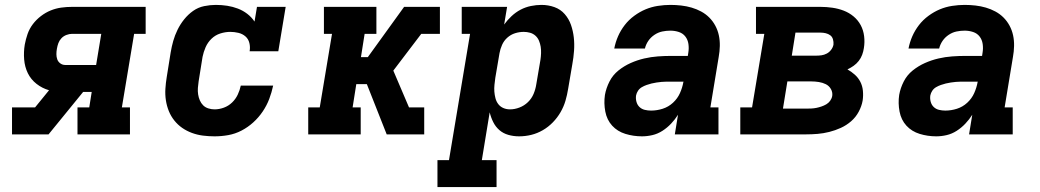

<svg xmlns="http://www.w3.org/2000/svg" viewBox="-20 -548 4240 783"><path d="M29 0V-110H123L180 -180Q152 -188 129 -206Q106 -224 93.5 -249.5Q81 -275 78.5 -305.5Q76 -336 81 -366Q85 -388 92.5 -409.5Q100 -431 114 -449.5Q128 -468 147 -482.5Q166 -497 187 -505.5Q208 -514 230 -517Q252 -520 274 -520H574V-410H527L477 -110H510V0H296V-110H344L354 -173H319L178 0ZM246 -283H372L393 -410H274Q263 -410 251 -405.5Q239 -401 230.5 -392Q222 -383 218 -372Q214 -361 212 -349Q210 -338 210 -327Q210 -316 213.5 -306Q217 -296 226 -289.5Q235 -283 246 -283Z M855 8Q831 8 807.5 5Q784 2 762.5 -6Q741 -14 723 -26.5Q705 -39 691 -56.5Q677 -74 668.5 -95Q660 -116 656.5 -139Q653 -162 654.5 -186Q656 -210 660 -234L676 -334Q680 -358 686.5 -381Q693 -404 704 -426.5Q715 -449 731 -469Q747 -489 767.5 -503.5Q788 -518 812.5 -523Q837 -528 860 -528Q884 -528 906.5 -524.5Q929 -521 950 -513Q971 -505 988.5 -491.5Q1006 -478 1018 -460L1028 -520H1145L1115 -339H998Q1001 -356 997 -372.5Q993 -389 981 -399.5Q969 -410 952.5 -414Q936 -418 919 -418Q899 -418 878.5 -411.5Q858 -405 842.5 -390Q827 -375 818.5 -355.5Q810 -336 806 -316L790 -216Q788 -203 787 -189.5Q786 -176 788 -163Q790 -150 795 -138.5Q800 -127 808.5 -118.5Q817 -110 829.5 -106Q842 -102 855 -102Q874 -102 893 -109Q912 -116 926.5 -130Q941 -144 949.5 -162Q958 -180 962 -199H1094Q1088 -171 1078 -144.5Q1068 -118 1051.5 -93.5Q1035 -69 1013 -49Q991 -29 965 -15.5Q939 -2 911 3Q883 8 855 8Z M1237 0V-110H1284L1334 -410H1301V-520H1515V-410H1467L1452 -315H1480L1628 -520H1774V-410H1698L1584 -260L1648 -110H1710V0H1557L1476 -205H1433L1418 -110H1451V0Z M1764 215V105H1811L1897 -410H1863V-520H2048L2036 -448Q2049 -466 2066 -482Q2083 -498 2103 -508.5Q2123 -519 2145 -523.5Q2167 -528 2188 -528Q2216 -528 2241 -519Q2266 -510 2283 -490.5Q2300 -471 2308.5 -446.5Q2317 -422 2320 -395.5Q2323 -369 2321 -341Q2319 -313 2314 -286L2297 -186Q2293 -161 2286 -137Q2279 -113 2266 -90.5Q2253 -68 2234.5 -49Q2216 -30 2193.5 -17Q2171 -4 2146.5 2Q2122 8 2097 8Q2074 8 2053 2Q2032 -4 2016.5 -17.5Q2001 -31 1991.5 -50Q1982 -69 1977 -90Q1977 -90 1977 -90Q1977 -90 1977 -90L1945 105H2005V215ZM2060 -102Q2079 -102 2098.5 -109.5Q2118 -117 2133 -131.5Q2148 -146 2156 -165Q2164 -184 2167 -204L2184 -304Q2186 -317 2186.5 -331Q2187 -345 2185 -357.5Q2183 -370 2178 -382Q2173 -394 2163.5 -402.5Q2154 -411 2141.5 -414.5Q2129 -418 2116 -418Q2098 -418 2080.5 -412.5Q2063 -407 2049 -394.5Q2035 -382 2027.5 -365Q2020 -348 2017 -331L2000 -231Q1998 -217 1996.5 -202.5Q1995 -188 1996 -174.5Q1997 -161 2000.5 -147.5Q2004 -134 2012 -123.5Q2020 -113 2032.5 -107.5Q2045 -102 2060 -102Z M2598 8Q2563 8 2530.5 -2Q2498 -12 2476.5 -35.5Q2455 -59 2448.5 -93Q2442 -127 2447 -161Q2452 -189 2465.5 -215.5Q2479 -242 2502 -260.5Q2525 -279 2552 -291Q2579 -303 2607 -309.5Q2635 -316 2663 -318Q2691 -320 2718 -320H2785L2787 -333Q2790 -351 2787.5 -368.5Q2785 -386 2775 -399Q2765 -412 2748.5 -417.5Q2732 -423 2714 -423Q2697 -423 2680.5 -419.5Q2664 -416 2649 -406Q2634 -396 2624 -381.5Q2614 -367 2610 -350H2485Q2490 -376 2500.5 -400Q2511 -424 2527.5 -445.5Q2544 -467 2566.5 -483.5Q2589 -500 2613 -510Q2637 -520 2663 -524Q2689 -528 2714 -528Q2736 -528 2758 -525.5Q2780 -523 2800.5 -517Q2821 -511 2839.5 -501Q2858 -491 2872.5 -476.5Q2887 -462 2897 -443.5Q2907 -425 2911.5 -404Q2916 -383 2915.5 -360.5Q2915 -338 2911 -316L2877 -110H2910V0H2732L2745 -80Q2733 -61 2717 -44Q2701 -27 2681.5 -14.5Q2662 -2 2640.5 3Q2619 8 2598 8ZM2635 -97Q2659 -97 2682.5 -104.5Q2706 -112 2724.5 -129Q2743 -146 2753 -168.5Q2763 -191 2767 -214L2768 -215H2718Q2708 -215 2698 -215Q2688 -215 2678 -214Q2668 -213 2657.5 -211.5Q2647 -210 2637 -207.5Q2627 -205 2617 -201.5Q2607 -198 2597.5 -192.5Q2588 -187 2582 -178Q2576 -169 2574 -159Q2572 -146 2575.5 -133Q2579 -120 2588 -111.5Q2597 -103 2609.5 -100Q2622 -97 2635 -97Z M2999 0V-110H3047L3097 -410H3063V-520H3326Q3350 -520 3374.5 -516.5Q3399 -513 3421 -504.5Q3443 -496 3461 -481Q3479 -466 3490 -445.5Q3501 -425 3504 -400.5Q3507 -376 3503 -352Q3501 -338 3496 -324.5Q3491 -311 3482 -299.5Q3473 -288 3461 -279.5Q3449 -271 3436 -265Q3452 -256 3466 -243.5Q3480 -231 3488.5 -214.5Q3497 -198 3499 -178Q3501 -158 3498 -138Q3494 -115 3482 -92.5Q3470 -70 3451 -53.5Q3432 -37 3409 -26.5Q3386 -16 3362 -10Q3338 -4 3314.5 -2Q3291 0 3267 0ZM3307 -321Q3319 -321 3330 -322.5Q3341 -324 3351.5 -329.5Q3362 -335 3369.5 -345Q3377 -355 3379 -366Q3380 -377 3377 -387.5Q3374 -398 3366 -404Q3358 -410 3347.5 -412.5Q3337 -415 3326 -415H3224L3209 -321ZM3267 -105Q3278 -105 3288.5 -105.5Q3299 -106 3309 -108Q3319 -110 3329.5 -113.5Q3340 -117 3349.5 -122.5Q3359 -128 3365.5 -137Q3372 -146 3374 -157Q3376 -172 3368.5 -185Q3361 -198 3348 -204.5Q3335 -211 3319.5 -213.5Q3304 -216 3288 -216H3191L3173 -105Z M3798 8Q3763 8 3730.5 -2Q3698 -12 3676.5 -35.5Q3655 -59 3648.5 -93Q3642 -127 3647 -161Q3652 -189 3665.5 -215.5Q3679 -242 3702 -260.5Q3725 -279 3752 -291Q3779 -303 3807 -309.5Q3835 -316 3863 -318Q3891 -320 3918 -320H3985L3987 -333Q3990 -351 3987.5 -368.5Q3985 -386 3975 -399Q3965 -412 3948.5 -417.5Q3932 -423 3914 -423Q3897 -423 3880.5 -419.5Q3864 -416 3849 -406Q3834 -396 3824 -381.5Q3814 -367 3810 -350H3685Q3690 -376 3700.5 -400Q3711 -424 3727.5 -445.5Q3744 -467 3766.5 -483.5Q3789 -500 3813 -510Q3837 -520 3863 -524Q3889 -528 3914 -528Q3936 -528 3958 -525.5Q3980 -523 4000.5 -517Q4021 -511 4039.5 -501Q4058 -491 4072.5 -476.5Q4087 -462 4097 -443.5Q4107 -425 4111.5 -404Q4116 -383 4115.5 -360.5Q4115 -338 4111 -316L4077 -110H4110V0H3932L3945 -80Q3933 -61 3917 -44Q3901 -27 3881.5 -14.5Q3862 -2 3840.5 3Q3819 8 3798 8ZM3835 -97Q3859 -97 3882.5 -104.5Q3906 -112 3924.5 -129Q3943 -146 3953 -168.5Q3963 -191 3967 -214L3968 -215H3918Q3908 -215 3898 -215Q3888 -215 3878 -214Q3868 -213 3857.5 -211.5Q3847 -210 3837 -207.5Q3827 -205 3817 -201.5Q3807 -198 3797.5 -192.5Q3788 -187 3782 -178Q3776 -169 3774 -159Q3772 -146 3775.5 -133Q3779 -120 3788 -111.5Q3797 -103 3809.5 -100Q3822 -97 3835 -97Z"/></svg>

Font: Iosevka Etoile XBdObl
Style: Regular
Weight: 800
Italic angle: -9°
Designer: Belleve Invis
Foundry: Belleve Invis
Version: Version 15.5.2; ttfautohint (v1.8.4)